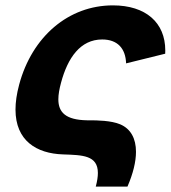

<svg xmlns="http://www.w3.org/2000/svg" viewBox="-20 -575 636 715"><path d="M336.6 120H454.6C475.8 71.1 486.4 27.1 486.4 -9.6C486.4 -59.2 466.9 -95.3 427.7 -112C394.2 -126.2 341.3 -127 313.1 -127C309.6 -127 306.4 -127 303.8 -127C224.6 -128.5 197.3 -156.6 197.3 -205.1C197.3 -223 201 -243.8 207.3 -267C232.2 -360 279.4 -428 360.4 -428C417.4 -428 447.6 -395 449.6 -339L595.2 -375C595.4 -379 595.5 -383 595.5 -387C595.5 -490.9 522.8 -555 400.4 -555C235.4 -555 99.4 -439 51.4 -260C42 -225 37.7 -194.1 37.7 -166.9C37.7 -51.1 116 -3.2 214.7 0C286.9 2.5 344.5 2.9 344.5 69.2C344.5 83.1 342 99.8 336.6 120Z"/></svg>

Font: Manrope
Style: ExtraBoldItalic
Weight: 800
Italic angle: -15°
Designer: Mikhail Sharanda
Foundry: Mikhail Sharanda
Version: Version 4.502;hotconv 1.0.109;makeotfexe 2.5.65596